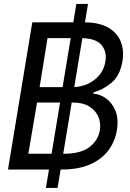

<svg xmlns="http://www.w3.org/2000/svg" viewBox="-20 -838 644 949"><path d="M207 90.8 357.4 -818.4H415L264.6 90.8ZM19.5 0 139.6 -727.5H394.5Q470.7 -727.5 515.6 -701.2Q560.5 -674.8 577.4 -631.1Q594.2 -587.4 585 -534.2Q572.8 -463.9 531.5 -429.2Q490.2 -394.5 442.4 -381.8L441.4 -375Q474.1 -373 504.2 -351.6Q534.2 -330.1 550.5 -290.5Q566.9 -251 557.6 -193.4Q548.3 -138.7 515.9 -95Q483.4 -51.3 425.8 -25.6Q368.2 0 282.2 0ZM120.1 -78.1H294.9Q380.9 -78.1 423.1 -111.8Q465.3 -145.5 473.6 -193.4Q479.5 -230.5 465.8 -261.7Q452.1 -293 420.9 -312Q389.6 -331.1 341.8 -331.1H163.1ZM175.8 -407.2H338.9Q378.9 -407.7 413.6 -423.3Q448.2 -439 471.7 -467.5Q495.1 -496.1 501 -534.2Q509.3 -582 481.7 -615.5Q454.1 -648.9 381.8 -649.4H214.8Z"/></svg>

Font: Inter Tight
Style: Italic
Weight: 400
Italic angle: -9.39999°
Designer: Rasmus Andersson
Foundry: rsms
Version: Version 3.002